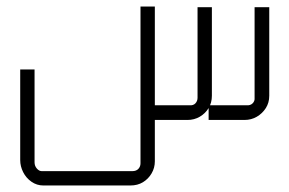

<svg xmlns="http://www.w3.org/2000/svg" viewBox="-20 -368 888 589"><path d="M113 201Q93 201 76.5 189.5Q60 178 51 160Q42 142 42 123V-155H86V130Q86 141 93 149Q100 157 108 157H386Q398 157 404.5 150Q411 143 411 133V-348H455V127Q455 147 445 164Q435 181 418.5 191Q402 201 380 201ZM448 0V-45H561Q573 -44 579.5 -51Q586 -58 586 -68V-346H630V-74Q630 -53 620 -36.5Q610 -20 593 -10Q576 0 555 0ZM620 0V-45H736Q748 -44 755 -51Q762 -58 761 -68V-346H806V-74Q806 -53 795.5 -36.5Q785 -20 768 -10Q751 0 730 0Z"/></svg>

Font: Mada Light
Style: Regular
Weight: 300
Designer: Khaled Hosny
Version: Version 1.5